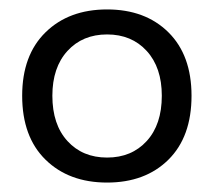

<svg xmlns="http://www.w3.org/2000/svg" viewBox="-20 -727 453 407"><path d="M27 -524Q27 -610 76.5 -658.5Q126 -707 207 -707Q288 -707 337 -658.5Q386 -610 386 -524Q386 -437 337 -388.5Q288 -340 207 -340Q126 -340 76.5 -388.5Q27 -437 27 -524ZM323 -524Q323 -584 291 -619Q259 -654 207 -654Q155 -654 123 -619Q91 -584 91 -524Q91 -463 123 -428Q155 -393 207 -393Q259 -393 291 -428Q323 -463 323 -524Z"/></svg>

Font: Space Grotesk Frontify
Style: Regular
Weight: 400
Designer: Florian Karsten
Version: Version 2.000